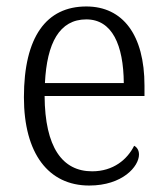

<svg xmlns="http://www.w3.org/2000/svg" viewBox="-20 -564 515 594"><path d="M256 10C359 10 410 -49 410 -86C410 -100 403 -109 395 -113C374 -71 331 -34 265 -34C173 -34 119 -108 118 -267H427V-299C427 -456 360 -544 247 -544C124 -544 54 -451 54 -263C54 -89 130 10 256 10ZM363 -307H119C125 -431 164 -504 247 -504C327 -504 362 -425 363 -307Z"/></svg>

Font: Noto Serif Khmer SemiCondensed Light
Style: Regular
Weight: 300
Width: 4
Designer: Danh Hong and the Monotype Design Team
Foundry: Monotype Imaging Inc.
Version: Version 2.004